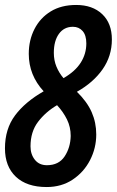

<svg xmlns="http://www.w3.org/2000/svg" viewBox="-21 -744 471 774"><path d="M167 10Q87 10 43 -31.5Q-1 -73 -1 -146Q-1 -224 39.5 -278.5Q80 -333 155 -376Q95 -441 95 -527Q95 -582 118 -627Q141 -672 183.5 -698Q226 -724 286 -724Q352 -724 391 -687Q430 -650 430 -585Q430 -518 392.5 -464.5Q355 -411 289 -374Q330 -334 348.5 -292Q367 -250 367 -202Q367 -147 342 -98.5Q317 -50 272 -20Q227 10 167 10ZM235 -429Q282 -456 304.5 -491.5Q327 -527 327 -569Q327 -602 312 -619Q297 -636 273 -636Q237 -636 216.5 -607.5Q196 -579 196 -531Q196 -501 206.5 -475.5Q217 -450 235 -429ZM168 -78Q216 -78 239.5 -113.5Q263 -149 264 -196Q264 -232 249 -262.5Q234 -293 209 -320Q163 -293 132.5 -253Q102 -213 102 -154Q102 -122 119.5 -100Q137 -78 168 -78Z"/></svg>

Font: Noto Sans ExtraCondensed SemiBold
Style: Italic
Weight: 600
Width: 2
Italic angle: -12°
Designer: Monotype Design Team
Foundry: Monotype Imaging Inc.
Version: Version 2.013; ttfautohint (v1.8.4.7-5d5b)